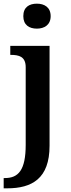

<svg xmlns="http://www.w3.org/2000/svg" viewBox="-37 -786 385 1046"><path d="M164 -630C204 -630 239 -650 239 -698C239 -747 204 -766 164 -766C122 -766 90 -747 90 -698C90 -650 122 -630 164 -630ZM-17 240H2C137 240 233 187 233 8V-536H19V-487H22C66 -487 103 -478 103 -420V3C103 141 63 184 -10 184H-17Z"/></svg>

Font: Noto Serif Semi
Style: Regular
Weight: 600
Designer: Monotype Design Team
Foundry: Monotype Imaging Inc.
Version: Version 1.002